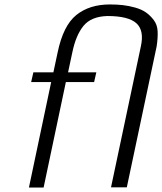

<svg xmlns="http://www.w3.org/2000/svg" viewBox="-20 -843 729 863"><path d="M550 -1H479L613 -634Q629 -706 593 -738.5Q557 -771 463 -771Q390 -769 355.5 -727Q321 -685 305 -607L286 -518H413L403 -474H276L176 0H110L210 -474H120L130 -518H220L239 -607Q264 -728 323 -775.5Q382 -823 474 -823Q505 -823 532 -820Q559 -817 587.5 -809Q616 -801 635.5 -787.5Q655 -774 671 -753Q687 -732 688.5 -702.5Q690 -673 684 -634Z"/></svg>

Font: Afta sans
Style: Italic
Weight: 400
Italic angle: -12°
Designer: par.qink
Foundry: Oriol Esparraguera Font
Version: Version 1.000